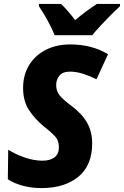

<svg xmlns="http://www.w3.org/2000/svg" viewBox="-20 -951 633 981"><path d="M192 10Q141 10 96.5 -2Q52 -14 20 -35L22 -186Q60 -162 107 -146Q154 -130 197 -130Q236 -130 258.5 -147Q281 -164 281 -199Q281 -234 259 -257Q237 -280 203 -306Q159 -342 128.5 -388Q98 -434 98 -502Q98 -567 128 -617Q158 -667 212.5 -695.5Q267 -724 339 -724Q449 -724 532 -674L473 -546Q439 -563 404.5 -574Q370 -585 338 -585Q300 -585 283.5 -564.5Q267 -544 267 -516Q267 -486 284.5 -464Q302 -442 344 -411Q399 -370 425 -324Q451 -278 451 -218Q451 -106 380.5 -48Q310 10 192 10ZM259 -771Q246 -805 222.5 -847.5Q199 -890 179 -919V-931H292Q308 -916 329 -891.5Q350 -867 364 -848Q391 -871 418.5 -891.5Q446 -912 475 -931H593V-919Q571 -899 545 -873Q519 -847 494 -820Q469 -793 451 -771Z"/></svg>

Font: Noto Sans Disp ExtBd
Style: Italic
Weight: 800
Italic angle: -12°
Designer: Monotype Design Team
Foundry: Monotype Imaging Inc.
Version: Version 2.000;GOOG;noto-source:20170915:90ef993387c0